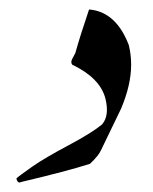

<svg xmlns="http://www.w3.org/2000/svg" viewBox="-20 -388 319 401"><path d="M249 -293.9Q253.9 -273.9 253.9 -252.9Q253.9 -210.9 232.9 -161.1Q225.1 -145 190.9 -74.2Q186 -63 168 -45.9Q121.1 -30.8 23.9 -7.8Q22 -6.8 21 -6.8Q16.1 -6.8 14.2 -15.1Q16.1 -18.1 48.8 -41Q75.2 -59.1 123 -84.5Q170.9 -109.9 192.9 -127.9Q209 -146 200.2 -182.1Q189 -225.1 130.9 -252.9Q127 -257.8 130.9 -265.1Q130.9 -265.1 137.2 -276.9Q147.9 -314.9 166 -368.2Q222.2 -363.8 249 -293.9Z"/></svg>

Font: Jameel Khushkhat-L
Style: Regular
Weight: 400
Version: Version 3.5